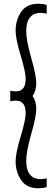

<svg xmlns="http://www.w3.org/2000/svg" viewBox="-20 -770 297 1032"><path d="M35 -226V-282Q53 -279 66 -279Q118 -279 118 -346Q118 -383 91 -472Q64 -561 64 -605Q64 -662 93.5 -706Q123 -750 187 -750Q210 -750 231 -744V-697Q226 -697 216 -699Q206 -701 201 -701Q121 -701 121 -602Q121 -553 148 -458Q175 -363 175 -324Q175 -282 155 -254Q175 -226 175 -184Q175 -145 148 -50Q121 45 121 94Q121 193 201 193Q206 193 216 191Q226 189 231 189V236Q210 242 187 242Q123 242 93.5 198Q64 154 64 97Q64 53 91 -36Q118 -125 118 -162Q118 -229 66 -229Q53 -229 35 -226Z"/></svg>

Font: Lobster Two
Style: Regular
Weight: 400
Designer: Pablo Impallari
Foundry: Pablo Impallari. www.impallari.com
Version: Version 1.006